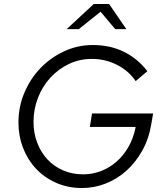

<svg xmlns="http://www.w3.org/2000/svg" viewBox="-20 -938 825 968"><path d="M73 0ZM743 -314Q731 -239 697.5 -179Q664 -119 617 -77Q570 -35 512.5 -12.5Q455 10 394 10Q322 10 262.5 -16.5Q203 -43 161 -88Q119 -133 96 -193Q73 -253 73 -321Q73 -399 102.5 -469.5Q132 -540 183 -593.5Q234 -647 302.5 -679Q371 -711 448 -711Q536 -711 605.5 -676.5Q675 -642 723 -579Q708 -566 693.5 -554Q679 -542 664 -529Q629 -581 570 -611Q511 -641 443 -641Q381 -641 327.5 -615.5Q274 -590 234 -546.5Q194 -503 171.5 -445Q149 -387 149 -323Q149 -267 167.5 -218.5Q186 -170 219 -134.5Q252 -99 298 -79Q344 -59 399 -59Q446 -59 489 -75.5Q532 -92 567.5 -123Q603 -154 628 -198Q653 -242 664 -298H433Q436 -315 438.5 -332Q441 -349 444 -366H752Q750 -353 747.5 -340Q745 -327 743 -314ZM561 -791 487 -879 377 -791H316L453 -918H530L617 -791Z"/></svg>

Font: Rosa Sans Light
Style: Italic
Weight: 300
Italic angle: -12°
Designer: Pentagram / MCKL
Foundry: Pentagram / MCKL
Version: Version 1.005;September 16, 2019;FontCreator 11.5.0.2425 64-